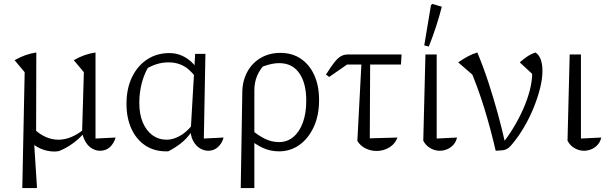

<svg xmlns="http://www.w3.org/2000/svg" viewBox="-20 -759 3080 973"><path d="M464 -57 566 -62Q559 -40 547 -24.5Q535 -9 519.5 -2Q504 5 487 5Q467 5 448 -5.5Q429 -16 415.5 -37Q402 -58 396 -88L405 -393L354 -454Q407 -485 464 -493ZM93 194 105 -393 54 -454Q108 -485 164 -493L163 -76L152 -49L167 185V194ZM278 7Q273 7 268 8Q263 9 257 9Q181 9 122 -51L156 -102Q213 -51 276 -51Q339 -51 403 -102L404 -82Q376 -51 344.5 -29Q313 -7 278 7Z M832 8Q829 8 826.5 8Q824 8 822 8Q761 8 716 -22Q671 -52 646 -106.5Q621 -161 621 -233Q621 -310 649 -368Q677 -426 726 -458Q775 -490 838 -490Q872 -490 899.5 -478Q927 -466 948 -447Q969 -428 982 -405L968 -373Q955 -390 936.5 -406.5Q918 -423 892 -433Q866 -443 834 -443Q803 -443 774 -434Q745 -425 708 -403L734 -423Q711 -386 698.5 -338Q686 -290 686 -238Q686 -179 704 -137.5Q722 -96 753 -73.5Q784 -51 825 -51Q855 -51 888.5 -68.5Q922 -86 954 -125V-95Q926 -55 894.5 -31Q863 -7 832 8ZM1035 5Q1016 5 996.5 -5.5Q977 -16 963.5 -37Q950 -58 946 -88L969 -486H1021L1013 -57L1113 -62Q1107 -40 1094.5 -24.5Q1082 -9 1067 -2Q1052 5 1035 5Z M1200 194 1208 -298Q1210 -354 1235 -398Q1260 -442 1303 -466.5Q1346 -491 1401 -491Q1461 -491 1505 -461Q1549 -431 1573 -377.5Q1597 -324 1597 -252Q1597 -173 1569.5 -114.5Q1542 -56 1496.5 -24Q1451 8 1394 8Q1349 8 1310 -10.5Q1271 -29 1245 -54L1260 -97Q1288 -73 1322 -56Q1356 -39 1394 -39Q1435 -39 1466 -64.5Q1497 -90 1514.5 -137Q1532 -184 1532 -249Q1532 -338 1496.5 -388.5Q1461 -439 1395 -439Q1371 -439 1344 -432Q1317 -425 1290 -413L1329 -441Q1298 -410 1283.5 -376Q1269 -342 1269 -301V194Z M1648 -369 1632 -381Q1658 -423 1676 -445Q1694 -467 1709.5 -475Q1725 -483 1744 -483H2015L2012 -432H1739ZM1814 -483H1856L1854 -58L1994 -62Q1986 -40 1970 -25Q1954 -10 1932.5 -2Q1911 6 1888 6Q1858 6 1831.5 -7.5Q1805 -21 1791 -45Z M2125 -46 2136 -483H2193V-57L2296 -62Q2291 -40 2277.5 -25Q2264 -10 2245.5 -2.5Q2227 5 2208 5Q2184 5 2161 -8Q2138 -21 2125 -46ZM2153 -523 2130 -529 2164 -733 2171 -739 2219 -725Q2206 -674 2189.5 -623.5Q2173 -573 2153 -523Z M2492 5Q2467 -104 2434 -211.5Q2401 -319 2354 -428L2384 -372L2302 -443Q2328 -461 2351.5 -473.5Q2375 -486 2399 -493Q2431 -416 2456.5 -337.5Q2482 -259 2503.5 -180.5Q2525 -102 2542 -25L2516 -19Q2551 -61 2580 -108.5Q2609 -156 2631 -205.5Q2653 -255 2665 -302Q2677 -349 2677 -389Q2677 -394 2677 -399Q2677 -404 2676 -409L2684 -378L2614 -443Q2632 -459 2651 -472Q2670 -485 2694 -493Q2713 -480 2721 -455.5Q2729 -431 2729 -400Q2729 -360 2717 -312Q2705 -264 2684.5 -213.5Q2664 -163 2636 -115Q2608 -67 2575 -28Q2566 -17 2558 -10.5Q2550 -4 2542 -1Q2534 2 2522 3Q2510 4 2492 5Z M2856 -46 2867 -483H2924V-57L3027 -62Q3022 -40 3008.5 -25Q2995 -10 2976.5 -2.5Q2958 5 2939 5Q2915 5 2892 -8Q2869 -21 2856 -46Z"/></svg>

Font: Piazzolla 24pt Light
Style: Regular
Weight: 300
Designer: Juan Pablo del Peral
Foundry: Huerta Tipografica
Version: Version 2.005